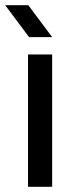

<svg xmlns="http://www.w3.org/2000/svg" viewBox="-35 -720 293 740"><path d="M73 0V-510H166V0ZM77 -577 -15 -700H74L166 -577Z"/></svg>

Font: MuseoModerno SemiBold
Style: Regular
Weight: 400
Version: Version 1.001